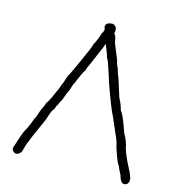

<svg xmlns="http://www.w3.org/2000/svg" viewBox="-102 -772 789 852"><g transform="rotate(15 293.0 -346.0)"><path d="M313.5 -682.6Q331.1 -676.3 331.1 -661.1V-651.4L329.1 -641.6Q337.4 -641.6 342.8 -604.5L372.1 -532.2Q376.5 -509.8 385.7 -495.1Q385.7 -486.3 399.4 -454.1L424.8 -374Q439.5 -347.2 446.3 -319.3Q457 -313.5 487.3 -225.6Q504.9 -196.3 510.7 -165Q520.5 -130.9 545.9 -83Q565.4 -45.9 565.4 -32.2V-30.3Q562 -8.8 543.9 -8.8Q527.3 -8.8 518.6 -43.9Q505.9 -65.9 501 -81.1Q494.1 -86.9 479.5 -127.9Q471.7 -146.5 461.9 -186.5L418.9 -286.1Q404.3 -310.5 360.4 -434.6Q360.4 -439.9 335 -512.7Q335 -516.6 325.2 -532.2Q325.2 -539.6 305.7 -586.9H303.7Q303.7 -581.1 260.7 -483.4Q249 -460.9 249 -452.1Q241.2 -446.3 215.8 -383.8Q211.4 -378.9 202.1 -346.7Q199.2 -346.7 180.7 -293.9Q176.8 -293.9 168.9 -270.5Q165 -270.5 159.2 -249Q150.4 -246.6 135.7 -196.3Q86.9 -88.4 86.9 -83Q79.6 -70.8 69.3 -30.3Q59.1 -14.6 43.9 -14.6Q26.4 -21 26.4 -36.1Q49.8 -111.3 57.6 -124Q70.8 -145.5 85 -186.5Q88.4 -187 102.5 -231.4Q114.3 -252.9 118.2 -268.6Q125.5 -272.5 147.5 -325.2Q151.4 -329.6 165 -368.2Q167 -369.1 178.7 -407.2Q187.5 -419.4 221.7 -497.1Q247.1 -551.8 252.9 -573.2Q268.1 -600.6 276.4 -631.8Q280.3 -631.8 284.2 -649.4Q280.3 -655.8 280.3 -661.1Q280.3 -682.6 313.5 -682.6Z"/></g></svg>

Font: CEF Fonts CJK
Style: Regular
Weight: 400
Designer: PartyBoss (派对大魔王)
Version: Release 2.25